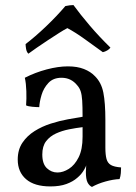

<svg xmlns="http://www.w3.org/2000/svg" viewBox="-20 -729 538 758"><path d="M343 9Q332 4 325.5 -9Q319 -22 319 -50Q319 -59 320 -71.5Q321 -84 324 -94H326Q323 -78 312.5 -59.5Q302 -41 285 -27Q268 -12 242 -2.5Q216 7 179 7Q116 7 83 -21.5Q50 -50 50 -99Q50 -138 68.5 -165.5Q87 -193 116.5 -211.5Q146 -230 180.5 -241Q215 -252 248 -258Q281 -264 306 -268Q306 -309 304.5 -332Q303 -355 298.5 -368.5Q294 -382 285 -392Q273 -407 257.5 -414.5Q242 -422 223 -422Q190 -422 171 -401.5Q152 -381 144 -354Q136 -327 135 -306Q124 -306 107.5 -307.5Q91 -309 83 -313Q85 -338 84 -369Q83 -400 78 -422Q119 -443 164.5 -455Q210 -467 248 -467Q285 -467 311.5 -456.5Q338 -446 354 -429Q380 -404 388 -363.5Q396 -323 396 -256V-146Q396 -118 400.5 -101.5Q405 -85 418 -77.5Q431 -70 458 -68Q458 -58 457 -45.5Q456 -33 452 -22Q427 -21 396.5 -12.5Q366 -4 343 9ZM207 -48Q229 -48 252 -62.5Q275 -77 290.5 -108Q306 -139 306 -189V-227Q281 -224 253 -218.5Q225 -213 201 -202Q177 -191 162 -171.5Q147 -152 147 -119Q147 -82 165 -65Q183 -48 207 -48ZM92 -517Q85 -524 83 -536Q81 -548 81 -555Q119 -584 161.5 -624.5Q204 -665 238 -705Q246 -707 255 -708Q264 -709 270 -709Q297 -672 334 -628.5Q371 -585 416 -541Q412 -535 403.5 -530Q395 -525 386 -523Q354 -546 316 -573.5Q278 -601 246 -618Q234 -612 213.5 -599Q193 -586 169.5 -570.5Q146 -555 125 -540.5Q104 -526 92 -517Z"/></svg>

Font: Vollkorn
Style: Regular
Weight: 400
Designer: Friedrich Althausen
Foundry: Friedrich Althausen
Version: Version 5.001